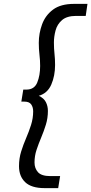

<svg xmlns="http://www.w3.org/2000/svg" viewBox="-20 -760 471 990"><path d="M78 97Q78 57 89 21.5Q100 -14 114.5 -47.5Q129 -81 140 -115.5Q151 -150 151 -186Q151 -207 141 -221.5Q131 -236 106 -236H90L100 -298H116Q157 -298 172 -334.5Q187 -371 187 -420Q187 -449 183.5 -478Q180 -507 180 -539Q180 -588 197 -634.5Q214 -681 253.5 -710.5Q293 -740 362 -740H431L422 -678H373Q325 -678 300 -656.5Q275 -635 266.5 -603Q258 -571 258 -541Q258 -509 261 -482.5Q264 -456 264 -425Q264 -369 244.5 -324Q225 -279 180 -266Q206 -254 216.5 -233.5Q227 -213 227 -188Q227 -151 216.5 -117Q206 -83 192.5 -51Q179 -19 168.5 12.5Q158 44 158 78Q158 108 176 128Q194 148 240 148H290L280 210H210Q142 210 110 179.5Q78 149 78 97Z"/></svg>

Font: Georama Extended
Style: Italic
Weight: 400
Width: 7
Italic angle: -9°
Designer: Jean-Baptiste Levee
Foundry: Production Type
Version: Version 1.000